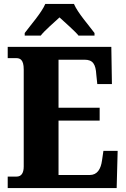

<svg xmlns="http://www.w3.org/2000/svg" viewBox="-20 -951 637 971"><path d="M105 -784V-771H186C204 -795 253 -837 281 -863C307 -839 363 -790 377 -771H458V-784C430 -822 373 -886 354 -931H209C190 -886 133 -822 105 -784ZM19 0H570L575 -188H503L496 -140C490 -96 472 -66 434 -66H276V-341H484V-406H276V-649H408C450 -649 464 -626 467 -574L472 -526H546L543 -714H19V-657H62C81 -657 100 -650 100 -600V-109C100 -76 88 -58 64 -58H19Z"/></svg>

Font: Noto Serif Bengali Condensed Black
Style: Regular
Weight: 900
Width: 3
Designer: Juan Bruce, Universal Thirst, Indian Type Foundry and the Monotype Design Team.
Foundry: Monotype Imaging Inc.
Version: Version 2.003